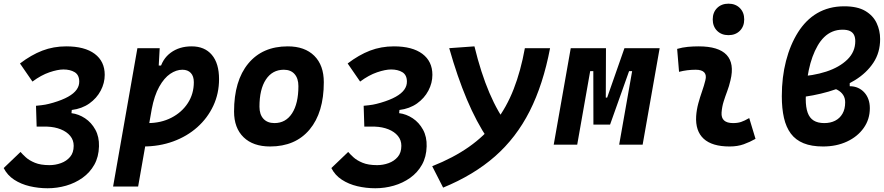

<svg xmlns="http://www.w3.org/2000/svg" viewBox="-32 -776 4742 1030"><path d="M223.6 233.9Q173.8 233.9 127.2 222.9Q80.6 211.9 43.9 188Q7.3 164.1 -12.2 125.5L78.1 39.1Q87.9 50.8 106.2 67.6Q124.5 84.5 155.3 97.2Q186 109.9 233.4 109.9Q265.1 109.9 294.9 99.1Q324.7 88.4 344 65.7Q363.3 43 363.3 6.3Q363.3 -24.4 344.7 -46.9Q326.2 -69.3 293.9 -82.3Q261.7 -95.2 221.2 -96.7Q211.9 -97.2 198.7 -96.9Q185.5 -96.7 164.6 -96.7L162.6 -166.5L351.6 -168.9Q390.1 -164.1 424.3 -141.4Q458.5 -118.7 479.5 -80.3Q500.5 -42 499 9.3Q497.6 65.4 473.9 107.7Q450.2 149.9 410.6 178Q371.1 206.1 322.8 220Q274.4 233.9 223.6 233.9ZM164.6 -96.7 161.1 -208.5Q192.9 -211.4 210.7 -214.6Q228.5 -217.8 253.4 -225.1Q302.7 -239.7 333.5 -257.1Q364.3 -274.4 378.9 -294.9Q393.6 -315.4 393.1 -339.4Q392.6 -374 368.7 -388.7Q344.7 -403.3 308.1 -403.3Q277.8 -403.3 233.2 -388.2Q188.5 -373 142.1 -338.4L75.2 -435.5Q135.3 -481.4 195.1 -504.4Q254.9 -527.3 323.2 -527.3Q422.4 -527.3 476.1 -487.1Q529.8 -446.8 529.8 -374.5Q529.8 -330.6 508.3 -289.8Q486.8 -249 447.3 -220.9Q407.7 -192.9 353 -186L348.6 -134.8Z M709 224.6H574.7L705.1 -517.6H824.7L817.9 -395ZM735.4 9.8Q704.6 9.8 674.8 7.1Q645 4.4 614.3 0L672.4 -127.9Q699.2 -115.7 761.2 -115.7Q831.5 -115.7 887.5 -144.5Q943.4 -173.3 975.6 -222.9Q1007.8 -272.5 1007.8 -335Q1007.8 -367.2 991.7 -384.5Q975.6 -401.9 946.3 -401.9Q913.6 -401.9 881.1 -379.9Q848.6 -357.9 822.3 -311Q795.9 -264.2 781.7 -189.5L801.3 -424.3H843.8L823.7 -397Q837.9 -459.5 884 -493.4Q930.2 -527.3 996.1 -527.3Q1065.9 -527.3 1104.5 -481.7Q1143.1 -436 1143.1 -351.6Q1143.1 -274.4 1112.3 -208.5Q1081.5 -142.6 1026.4 -93.5Q971.2 -44.4 897 -17.3Q822.8 9.8 735.4 9.8Z M1417 9.8Q1325.7 9.8 1274.7 -39.8Q1223.6 -89.4 1223.6 -177.7Q1223.6 -342.8 1299.8 -435.1Q1376 -527.3 1511.7 -527.3Q1603 -527.3 1654.1 -476.6Q1705.1 -425.8 1705.1 -335Q1705.1 -172.4 1629 -81.3Q1552.9 9.8 1417 9.8ZM1440.3 -115.7Q1501 -115.7 1534.9 -168.2Q1568.8 -220.7 1568.8 -314Q1568.8 -355.2 1548.4 -378.5Q1527.9 -401.9 1490.7 -401.9Q1429.1 -401.9 1394.5 -349.5Q1359.9 -297.1 1359.9 -203.6Q1359.9 -162.1 1381.1 -138.9Q1402.3 -115.7 1440.3 -115.7Z M1981.4 233.9Q1931.6 233.9 1885 222.9Q1838.4 211.9 1801.8 188Q1765.1 164.1 1745.6 125.5L1835.9 39.1Q1845.7 50.8 1864 67.6Q1882.3 84.5 1913.1 97.2Q1943.8 109.9 1991.2 109.9Q2022.9 109.9 2052.7 99.1Q2082.5 88.4 2101.8 65.7Q2121.1 43 2121.1 6.3Q2121.1 -24.4 2102.5 -46.9Q2084 -69.3 2051.8 -82.3Q2019.5 -95.2 1979 -96.7Q1969.7 -97.2 1956.5 -96.9Q1943.4 -96.7 1922.4 -96.7L1920.4 -166.5L2109.4 -168.9Q2147.9 -164.1 2182.1 -141.4Q2216.3 -118.7 2237.3 -80.3Q2258.3 -42 2256.8 9.3Q2255.4 65.4 2231.7 107.7Q2208 149.9 2168.5 178Q2128.9 206.1 2080.6 220Q2032.2 233.9 1981.4 233.9ZM1922.4 -96.7 1918.9 -208.5Q1950.7 -211.4 1968.5 -214.6Q1986.3 -217.8 2011.2 -225.1Q2060.5 -239.7 2091.3 -257.1Q2122.1 -274.4 2136.7 -294.9Q2151.4 -315.4 2150.9 -339.4Q2150.4 -374 2126.5 -388.7Q2102.5 -403.3 2065.9 -403.3Q2035.6 -403.3 1991 -388.2Q1946.3 -373 1899.9 -338.4L1833 -435.5Q1893.1 -481.4 1952.9 -504.4Q2012.7 -527.3 2081.1 -527.3Q2180.2 -527.3 2233.9 -487.1Q2287.6 -446.8 2287.6 -374.5Q2287.6 -330.6 2266.1 -289.8Q2244.6 -249 2205.1 -220.9Q2165.5 -192.9 2110.8 -186L2106.4 -134.8Z M2345.2 230.5 2286.6 115.7Q2399.9 70.8 2483.6 12Q2567.4 -46.9 2626.5 -123.5Q2685.5 -200.2 2723.6 -297.9Q2761.7 -395.5 2783.7 -517.6H2918.9Q2881.8 -322.8 2809.6 -179.9Q2737.3 -37.1 2623.3 63Q2509.3 163.1 2345.2 230.5ZM2513.2 -527.3Q2582 -243.7 2696.3 -98.1L2585.4 -29.8Q2523.9 -121.1 2472.7 -242.4Q2421.4 -363.8 2377.9 -517.6Z M3187.5 -107.4 3219.2 -252.4H3225.1L3317.9 -517.6H3398.4L3377 -394.5H3342.8L3240.7 -107.4ZM2938.5 0 3029.8 -517.6H3155.8L3064.5 0ZM3151.4 -107.4 3150.9 -394.5H3116.7L3138.2 -517.6H3218.8L3217.8 -252.4H3221.7L3202.1 -107.4ZM3289.6 0 3380.9 -517.6H3506.8L3415.5 0Z M3876 -587.4Q3838.4 -587.4 3814.9 -610.8Q3791.5 -634.3 3791.5 -671.9Q3791.5 -709.5 3814.9 -732.9Q3838.4 -756.3 3876 -756.3Q3913.6 -756.3 3937 -732.9Q3960.4 -709.5 3960.4 -671.9Q3960.4 -634.3 3937 -610.8Q3913.6 -587.4 3876 -587.4ZM3987.3 -142.6 4021 -31.2Q3991.2 -14.2 3958 -2.2Q3924.8 9.8 3881.8 9.8Q3788.1 9.8 3742.9 -31.7Q3697.8 -73.2 3702.6 -153.3Q3705.1 -188 3714.1 -221.2Q3723.1 -254.4 3734.1 -285.6Q3745.1 -316.9 3752 -345.2Q3759.3 -373 3746.1 -387.5Q3732.9 -401.9 3700.2 -401.9Q3653.8 -401.9 3610.8 -390.6L3600.6 -513.7Q3629.4 -522 3658.2 -524.7Q3687 -527.3 3715.8 -527.3Q3823.2 -527.3 3866 -481.4Q3908.7 -435.5 3886.7 -345.2Q3879.4 -313.5 3868.9 -285.9Q3858.4 -258.3 3849.9 -231Q3841.3 -203.6 3838.9 -172.4Q3835 -115.7 3900.9 -115.7Q3925.3 -115.7 3943.6 -121.8Q3961.9 -127.9 3987.3 -142.6Z M4243.2 -252V-365.2Q4329.1 -368.7 4400.1 -391.8Q4471.2 -415 4513.7 -456.5Q4556.2 -498 4556.2 -555.2Q4556.2 -575.2 4549.3 -588.9Q4542.5 -602.5 4527.6 -609.6Q4512.7 -616.7 4487.8 -616.7Q4458.5 -616.7 4433.8 -606.4Q4409.2 -596.2 4389.4 -576.9Q4369.6 -557.6 4354.5 -531.2Q4322.8 -476.6 4306.6 -399.4Q4290.5 -322.3 4290.5 -244.6Q4290.5 -200.2 4300.8 -171.6Q4311 -143.1 4333 -129.4Q4355 -115.7 4390.1 -115.7Q4422.9 -115.7 4448 -128.4Q4473.1 -141.1 4487.5 -166Q4502 -190.9 4502 -227.1Q4502 -250 4491 -266.8Q4480 -283.7 4459.5 -294.4Q4439 -305.2 4409.2 -310.1L4526.4 -338.4V-313.5Q4550.8 -313.5 4570.6 -304.7Q4590.3 -295.9 4604.7 -280Q4619.1 -264.2 4626.7 -242.9Q4634.3 -221.7 4634.3 -195.8Q4634.3 -135.7 4601.3 -89.4Q4568.4 -43 4511.7 -16.6Q4455.1 9.8 4383.3 9.8Q4321.3 9.8 4278.8 -7.6Q4236.3 -24.9 4210.7 -59.1Q4185.1 -93.3 4173.6 -143.6Q4162.1 -193.8 4162.1 -260.3Q4162.1 -361.8 4184.6 -449Q4207 -536.1 4249.5 -603.5Q4270 -635.7 4295.4 -661.4Q4320.8 -687 4351.6 -705.1Q4382.3 -723.1 4418.7 -732.7Q4455.1 -742.2 4497.1 -742.2Q4567.9 -742.2 4609.9 -717.3Q4651.9 -692.4 4670.7 -652.3Q4689.5 -612.3 4689.5 -566.4Q4689.5 -494.1 4653.3 -439.5Q4617.2 -384.8 4554.9 -346.2Q4492.7 -307.6 4412.4 -284.4Q4332 -261.2 4243.2 -252Z"/></svg>

Font: Cascadia Mono NF
Style: Italic
Weight: 400
Italic angle: -10°
Monospace: yes
Designer: Aaron Bell
Foundry: Saja Typeworks
Version: Version 2404.023